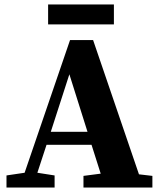

<svg xmlns="http://www.w3.org/2000/svg" viewBox="-20 -838 715 858"><path d="M9 0V-54L90 -66L293 -659H396L601 -59L661 -52V0H353V-52L430 -62L389 -191H188L147 -66L224 -54V0ZM195 -729V-818H489V-729ZM207 -249H371L290 -506Z"/></svg>

Font: Source Serif 4
Style: Bold
Weight: 700
Designer: Frank Grießhammer
Foundry: Adobe
Version: Version 4.005;hotconv 1.1.0;makeotfexe 2.6.0